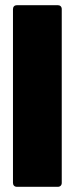

<svg xmlns="http://www.w3.org/2000/svg" viewBox="-20 -720 288 740"><path d="M45 0H203C212 0 218 -6 218 -15V-685C218 -694 212 -700 203 -700H45C36 -700 30 -694 30 -685V-15C30 -6 36 0 45 0Z"/></svg>

Font: Barlow Condensed Black
Style: Regular
Weight: 900
Width: 3
Designer: Jeremy Tribby
Foundry: Tribby Type
Version: Version 1.422;hotconv 1.0.109;makeotfexe 2.5.65596